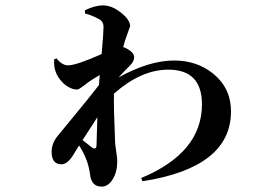

<svg xmlns="http://www.w3.org/2000/svg" viewBox="-20 -628 1040 714"><path d="M320 -81Q339 -67 339 -90L342 -192L287 -107ZM296 -590Q334 -608 362 -608Q397 -608 431 -580Q464 -554 464 -530Q464 -532 445 -477L438 -453L446 -450Q479 -434 479 -415Q479 -399 462 -383Q435 -356 421 -340Q534 -403 628 -403Q712 -403 773 -354Q839 -300 839 -214Q839 -5 510 46L505 34Q731 -60 731 -240Q731 -369 606 -369Q505 -369 404 -280V-277Q402 -242 408 -99Q409 -85 413 -59Q416 -40 416 -27Q416 11 399 39Q382 66 358 66Q323 66 316 28Q311 -12 299 -40Q287 -68 274 -87L255 -56Q232 -17 209 -17Q172 -17 172 -63Q172 -95 194 -122Q323 -278 348 -312L351 -349Q317 -329 308 -322Q274 -295 268 -295Q242 -295 216 -318Q193 -340 185 -367Q181 -379 181 -407L190 -411Q211 -385 233 -385Q264 -385 358 -427Q365 -506 365 -528Q365 -549 346 -558Q325 -570 296 -578Z"/></svg>

Font: Source Han Serif JP
Style: Bold
Weight: 700
Designer: Ryoko NISHIZUKA  (kana & ideographs); Frank Grießhammer (Latin, Greek & Cyrillic); Wenlong ZHANG  (bopomofo); Sandoll Co
Foundry: Adobe Systems Incorporated
Version: Version 1.000;PS 1;hotconv 16.6.53;makeotf.lib2.5.65590